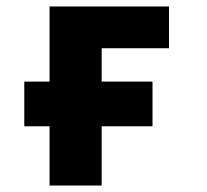

<svg xmlns="http://www.w3.org/2000/svg" viewBox="-20 -573 640 593"><path d="M451 -183V-321H294V-424H502V-553H133V-321H55V-183H133V0H294V-183Z"/></svg>

Font: Noto Sans Mono UI ExtraBold
Style: Regular
Weight: 800
Designer: Monotype Design team
Foundry: Monotype Imaging Inc.
Version: 1.000